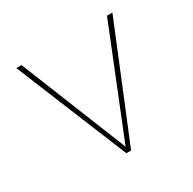

<svg xmlns="http://www.w3.org/2000/svg" viewBox="-117 -614 739 735"><g transform="rotate(-30 253.0 -246.5)"><path d="M40 -493H63L252 -23L441 -493H465L263 0H242Z"/></g></svg>

Font: Hanken Grotesk Thin
Style: Regular
Weight: 100
Designer: Alfredo Marco Pradil
Foundry: Hanken Design Co.
Version: Version 3.014